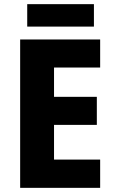

<svg xmlns="http://www.w3.org/2000/svg" viewBox="-20 -904 552 924"><path d="M462 0H77V-714H462V-579H240V-438H446V-303H240V-136H462ZM432 -884V-776H111V-884Z"/></svg>

Font: Noto Sans Sinhala SemiCondensed ExtraBold
Style: Regular
Weight: 800
Width: 4
Designer: Jelle Bosma - Monotype Design Team
Foundry: Monotype Imaging Inc.
Version: Version 2.006; ttfautohint (v1.8.4.7-5d5b)